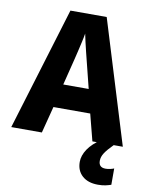

<svg xmlns="http://www.w3.org/2000/svg" viewBox="-101 -788 851 1100"><g transform="rotate(10 324.5 -238.5)"><path d="M472 0 432 -155H218L178 0H0L218 -716H429L649 0ZM360 -448Q355 -468 348 -496Q341 -524 334.5 -552.5Q328 -581 324 -601Q321 -581 314.5 -552.5Q308 -524 301.5 -496Q295 -468 290 -448L251 -292H399ZM533 102Q533 141 573 141Q586 141 599.5 138Q613 135 622 131V226Q608 231 589.5 235Q571 239 546 239Q488 239 454.5 209Q421 179 421 128Q421 91 446 53.5Q471 16 524 -19L596 0Q563 33 548 56Q533 79 533 102Z"/></g></svg>

Font: Noto Sans SemiCondensed ExtraBold
Style: Regular
Weight: 800
Width: 4
Designer: Monotype Design Team
Foundry: Monotype Imaging Inc.
Version: Version 2.013; ttfautohint (v1.8.4.7-5d5b)